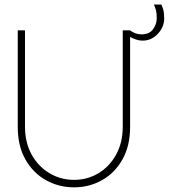

<svg xmlns="http://www.w3.org/2000/svg" viewBox="-20 -790 723 822"><path d="M505.5 -660H537V-246.5Q537 -165 504 -107Q471 -49 416.5 -18.5Q362 12 297 12Q232 12 177 -18.5Q122 -49 89 -107Q56 -165 56 -246.5V-660H87V-248Q87 -179.5 115.5 -128.2Q144 -77 191.8 -48.5Q239.5 -20 297 -20Q354.5 -20 401.8 -48.5Q449 -77 477.2 -128.2Q505.5 -179.5 505.5 -248ZM590.5 -616Q576 -616 562.2 -620.8Q548.5 -625.5 537 -632V-660Q544.5 -653.5 558 -648.2Q571.5 -643 586.5 -643Q619 -643 635 -664.5Q651 -686 651 -712Q651 -734 648 -745.2Q645 -756.5 639 -770.5H670.5Q674.5 -763.5 678.8 -749.5Q683 -735.5 683 -709.5Q683 -687 670.8 -665.5Q658.5 -644 637.8 -630Q617 -616 590.5 -616Z"/></svg>

Font: League Spartan Thin
Style: Regular
Weight: 100
Foundry: The League of Moveable Type
Version: Version 2.002